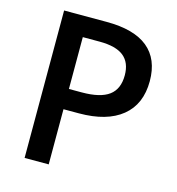

<svg xmlns="http://www.w3.org/2000/svg" viewBox="-106 -806 828 898"><g transform="rotate(15 307.5 -357.0)"><path d="M566.9 -498Q566.9 -386.2 493.7 -326.7Q420.4 -267.1 285.2 -267.1H210.9V0H94.2V-713.9H299.8Q433.6 -713.9 500.2 -659.2Q566.9 -604.5 566.9 -498ZM210.9 -365.2H272.9Q362.8 -365.2 404.8 -396.5Q446.8 -427.7 446.8 -494.1Q446.8 -555.7 409.2 -585.9Q371.6 -616.2 292 -616.2H210.9Z"/></g></svg>

Font: f1_31487          
Style: Regular
Weight: 600
Foundry: Ascender Corporation
Version: Version 1.10